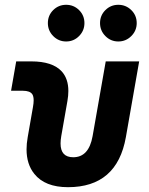

<svg xmlns="http://www.w3.org/2000/svg" viewBox="-20 -775 626 805"><path d="M265.1 9.8Q168.5 9.8 124 -45.9Q91.3 -86.4 91.3 -148.9Q91.3 -172.9 96.2 -200.2L118.2 -326.2Q121.1 -342.3 121.1 -354Q121.1 -370.6 115.7 -379.4Q106 -394.5 75.7 -394.5H26.4L47.9 -517.6H111.3Q200.2 -517.6 238.8 -475.6Q266.6 -444.8 266.6 -393.6Q266.6 -374 262.7 -351.6L236.8 -204.1Q233.9 -187 233.9 -173.3Q233.9 -115.7 287.1 -115.7Q352.5 -115.7 368.2 -204.1L423.3 -517.6H563.5L507.8 -200.2Q470.7 9.8 265.1 9.8ZM476.1 -601.1Q444.3 -601.1 421.9 -623.8Q399.4 -646.5 399.4 -678.2Q399.4 -710.4 421.9 -732.7Q444.3 -754.9 476.1 -754.9Q507.8 -754.9 530.5 -732.7Q553.2 -710.4 553.2 -678.2Q553.2 -646.5 530.5 -623.8Q507.8 -601.1 476.1 -601.1ZM257.3 -601.1Q225.6 -601.1 203.1 -623.8Q180.7 -646.5 180.7 -678.2Q180.7 -710.4 203.1 -732.7Q225.6 -754.9 257.3 -754.9Q289.1 -754.9 311.5 -732.7Q334 -710.4 334 -678.2Q334 -646.5 311.5 -623.8Q289.1 -601.1 257.3 -601.1Z"/></svg>

Font: CaskaydiaCove NF
Style: Bold Italic
Weight: 700
Italic angle: -10°
Designer: Aaron Bell
Foundry: Saja Typeworks
Version: Version 2111.001; VTT 6.35;Nerd Fonts 3.2.1